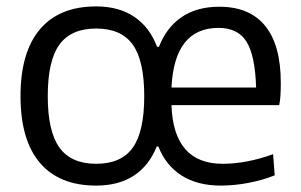

<svg xmlns="http://www.w3.org/2000/svg" viewBox="-20 -570 939 599"><path d="M669 9Q596 9 546.5 -22.5Q497 -54 474 -113H469Q445 -53 397.5 -22Q350 9 280 9Q165 9 104.5 -62Q44 -133 44 -270Q44 -407 104.5 -478.5Q165 -550 280 -550Q351 -550 399 -517.5Q447 -485 470 -424H476Q499 -484 546.5 -516.5Q594 -549 664 -549Q759 -549 807.5 -489Q856 -429 856 -312Q856 -289 855 -272.5Q854 -256 851 -242H515Q521 -59 675 -59Q749 -59 832 -89L837 -23Q800 -8 755.5 0.5Q711 9 669 9ZM280 -59Q358 -59 394 -109Q430 -159 430 -270Q430 -381 394 -431Q358 -481 280 -481Q202 -481 165.5 -431Q129 -381 129 -270Q129 -160 165.5 -109.5Q202 -59 280 -59ZM779 -297Q776 -397 749 -440Q722 -483 662 -483Q524 -483 515 -297Z"/></svg>

Font: Encode Sans Narrow
Style: Regular
Weight: 400
Designer: Pablo Impallari, Andres Torresi
Foundry: Pablo Impallari, Andres Torresi
Version: Version 1.000; ttfautohint (v1.00) -l 8 -r 50 -G 200 -x 14 -